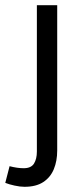

<svg xmlns="http://www.w3.org/2000/svg" viewBox="-59 -508 324 742"><path d="M35.6 213.9Q18.6 213.9 -2.7 209.2Q-23.9 204.6 -38.6 198.7L-22 134.3Q8.3 142.1 32.7 142.1Q61 142.1 72.3 124.3Q83.5 106.4 83.5 77.6V-487.8H162.1V73.7Q162.1 114.3 148.9 146Q135.7 177.7 107.9 195.8Q80.1 213.9 35.6 213.9Z"/></svg>

Font: Acari Sans
Style: Regular
Weight: 400
Designer: Alfredo Marco Pradil and Stefan Peev
Foundry: Hanken Design Co.
Version: Version 1.045;February 4, 2021;FontCreator 13.0.0.2655 64-bi